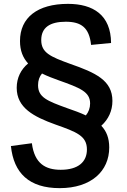

<svg xmlns="http://www.w3.org/2000/svg" viewBox="-20 -762 660 994"><path d="M154 -453.5 224 -404C213.5 -397.5 204.5 -390 197.5 -381.5C169 -396 144.5 -412.5 125.5 -433.5C134 -441 143.5 -447.5 154 -453.5ZM36.5 -6 145 -20.5C158.5 86 216.5 117 294.5 117C384.5 117 430 76.5 430 12C430 -58.5 377 -78.5 266.5 -117.5C154 -158 66.5 -204 66.5 -307.5C66.5 -359.5 88.5 -402.5 125.5 -433.5C99 -462.5 83.5 -499 83.5 -549.5C83.5 -671 174 -742 332 -742C462 -742 554 -684.5 555 -539.5L451.5 -529.5C442 -619.5 400 -649.5 320.5 -649.5C237.5 -649.5 193.5 -619 193.5 -554.5C193.5 -489 241 -468.5 343 -431.5C475 -385.5 562 -346 562 -239.5C562 -188.5 541.5 -144.5 504.5 -111C496.5 -103.5 487.5 -97 478 -90.5L411.5 -151C416.5 -155 420.5 -159.5 424.5 -164.5C457 -149.5 484 -132.5 504.5 -111C531 -83 545.5 -47.5 545.5 1.5C545.5 124 452 212 289 212C131 212 51 134.5 36.5 -6ZM177 -321C177 -258 224.5 -239.5 326.5 -202.5C363 -190 396 -178 424.5 -164.5C438.5 -181.5 446.5 -202.5 446.5 -226.5C446.5 -287 394 -307 283 -346.5C252 -357.5 223.5 -368.5 197.5 -381.5C184 -365.5 177 -345.5 177 -321Z"/></svg>

Font: Monaspace Argon Medium
Style: Regular
Weight: 500
Designer: Riley Cran & the Lettermatic Team
Foundry: Lettermatic
Version: Version 1.000 (Monaspace Argon)